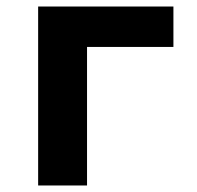

<svg xmlns="http://www.w3.org/2000/svg" viewBox="-20 -569 603 589"><path d="M97 0H247V-425H512V-549H97Z"/></svg>

Font: Noto Sans Mono SemiCondensed ExtraBold
Style: Regular
Weight: 800
Width: 4
Designer: Monotype Design Team
Foundry: Monotype Imaging Inc.
Version: Version 2.014